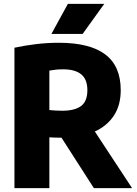

<svg xmlns="http://www.w3.org/2000/svg" viewBox="-20 -970 704 990"><path d="M54.5 0V-724Q105.5 -735 163.8 -742.2Q222 -749.5 283.5 -749.5Q442.5 -749.5 522.5 -689.5Q602.5 -629.5 602.5 -505Q602.5 -427.5 567.2 -374Q532 -320.5 469 -292L661 0H464L297 -260Q278.5 -260 264.2 -260.5Q250 -261 234.5 -262V0ZM301 -399Q365 -399 397.8 -423.2Q430.5 -447.5 430.5 -505Q430.5 -560.5 399 -586.5Q367.5 -612.5 306 -612.5Q284.5 -612.5 267.2 -610.8Q250 -609 234.5 -606V-402.5Q251.5 -401 266.8 -400Q282 -399 301 -399ZM245 -795 330 -950H517.5L406 -795Z"/></svg>

Font: Encode Sans SemiCondensed SemiCondensed ExtraBold
Style: Regular
Weight: 800
Width: 4
Designer: Multiple Designers
Foundry: Impallari Type
Version: Version 3.000; ttfautohint (v1.8.3) -l 8 -r 50 -G 200 -x 14 